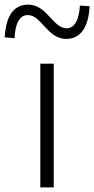

<svg xmlns="http://www.w3.org/2000/svg" viewBox="-74 -809 407 829"><path d="M100 0H158V-534H100ZM212 -641C286 -641 309 -711 313 -782L271 -785C268 -730 251 -687 214 -687C154 -687 129 -789 48 -789C-27 -789 -49 -721 -54 -648L-11 -644C-9 -702 8 -744 46 -744C105 -744 130 -641 212 -641Z"/></svg>

Font: Noto Sans KR Light
Style: Regular
Weight: 300
Designer: Ryoko NISHIZUKA 西塚涼子 (kana, bopomofo & ideographs); Paul D. Hunt (Latin, Greek & Cyrillic); Sandoll Communications 산돌커뮤니
Foundry: Adobe
Version: Version 2.004;hotconv 1.0.118;makeotfexe 2.5.65603